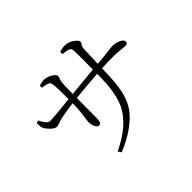

<svg xmlns="http://www.w3.org/2000/svg" viewBox="-166 -1025 1331 1331"><g transform="rotate(-45 500.0 -359.5)"><path d="M155 -400C176 -400 198 -413 224 -419C255 -425 296 -432 350 -439C348 -329 335 -301 335 -265C335 -240 347 -200 371 -200C389 -200 395 -215 395 -255L396 -444C462 -451 540 -458 614 -463C614 -347 604 -234 551 -154C497 -71 410 -18 334 18L349 42C468 -4 552 -72 592 -127C659 -218 662 -345 665 -466C703 -468 738 -469 767 -469C837 -469 871 -461 891 -461C908 -461 913 -468 913 -481C913 -508 860 -525 824 -525C802 -525 792 -519 666 -509L671 -649C673 -687 690 -682 690 -703C690 -722 640 -761 595 -761C578 -761 559 -757 540 -752L541 -729C582 -725 610 -721 612 -701C616 -663 615 -600 614 -505L396 -484C396 -532 397 -574 399 -591C401 -622 412 -623 412 -643C412 -668 355 -695 325 -695C310 -695 290 -691 275 -686V-665C316 -661 338 -655 343 -636C350 -612 350 -527 350 -479C292 -473 193 -462 153 -462C129 -462 111 -495 95 -524L76 -517C76 -503 77 -478 82 -466C92 -444 133 -400 155 -400Z"/></g></svg>

Font: Source Han Serif CN Light
Style: Regular
Weight: 300
Designer: Ryoko NISHIZUKA 西塚涼子 (kana & ideographs); Frank Grießhammer (Latin, Greek & Cyrillic); Wenlong ZHANG 张文龙 (bopomofo); San
Foundry: Adobe
Version: Version 2.003;hotconv 1.1.1;makeotfexe 2.6.0